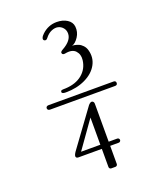

<svg xmlns="http://www.w3.org/2000/svg" viewBox="-176 -926 1053 1235"><g transform="rotate(-20 350.0 -308.5)"><path d="M404.8 -716.8Q404.8 -739.7 391.1 -755.9Q377.4 -772 357.4 -776.6Q337.4 -781.2 313 -771Q288.6 -760.7 269 -734.9Q258.3 -720.2 245.1 -728Q236.8 -733.9 241 -745.6Q245.1 -757.3 258.8 -770Q302.2 -811 359.9 -811Q401.4 -811 430.9 -792.5Q460.4 -773.9 463.9 -742.2Q467.8 -704.1 446.8 -672.1Q425.8 -640.1 400.9 -632.8Q406.2 -634.3 418 -632.1Q429.7 -629.9 444.3 -624.3Q459 -618.7 472.4 -604.5Q485.8 -590.3 491.2 -570.8Q506.8 -516.1 480.5 -468.5Q454.1 -420.9 395.5 -393.1Q336.9 -365.2 262.2 -365.2Q234.9 -365.2 234.9 -377Q234.9 -381.3 236.3 -384Q237.8 -386.7 241.7 -387.9Q245.6 -389.2 248.3 -389.4Q251 -389.6 258.5 -389.9Q266.1 -390.1 269 -390.1Q339.8 -393.6 383.3 -429.4Q426.8 -465.3 434.1 -522.9Q439 -562 416 -586.9Q393.1 -611.8 344.2 -602.1Q324.7 -598.1 321.8 -611.8Q320.8 -612.8 321.5 -614.5Q322.3 -616.2 322 -617.2Q321.8 -618.2 323 -619.6Q324.2 -621.1 324.5 -621.6Q324.7 -622.1 326.2 -623.5Q327.6 -625 328.1 -625.5Q328.6 -626 330.6 -627.2Q332.5 -628.4 333 -628.9Q333.5 -629.4 335.4 -630.4Q337.4 -631.3 337.9 -631.8Q404.8 -668.9 404.8 -716.8ZM128.9 -326.2H573.2Q589.8 -326.2 589.8 -311Q589.8 -295.9 573.2 -295.9H128.9Q120.6 -295.9 115.7 -300Q110.8 -304.2 110.8 -311Q110.8 -317.9 115.7 -322Q120.6 -326.2 128.9 -326.2ZM178.2 44.9Q175.8 35.2 189.9 14.2L374 -237.8Q388.7 -254.4 398.9 -252Q405.8 -250.5 408.7 -245.4Q411.6 -240.2 411.9 -236.3Q412.1 -232.4 412.1 -222.2V26.9H470.2Q476.6 26.9 480.7 31Q484.9 35.2 484.9 41Q484.9 46.9 480.7 51Q476.6 55.2 470.2 55.2H412.1V179.2Q412.1 185.5 407.7 189.7Q403.3 193.8 397.9 193.8H369.1Q363.3 193.8 359.1 189.7Q355 185.5 355 179.2V55.2H195.8Q180.7 55.2 178.2 44.9ZM223.1 26.9H355V-159.2Z"/></g></svg>

Font: Director Light
Style: Regular
Weight: 100
Designer: Ange Degheest & May Jolivet & Justine Herbel
Foundry: Velvetyne Type Foundry
Version: Version 1.000;FEAKit 1.0